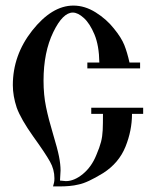

<svg xmlns="http://www.w3.org/2000/svg" viewBox="-20 -656 539 688"><path d="M482 -411H293V-432H336Q335 -493 318.5 -532.5Q302 -572 280.5 -591.5Q259 -611 241 -611Q205 -611 171 -541Q136 -469 136 -367Q136 -316 145 -272.5Q154 -229 170 -176Q186 -123 191.5 -95Q197 -67 197 -45L195 -9L216 -7Q246 -7 277 -32.5Q308 -58 325 -100Q337 -128 342 -147.5Q347 -167 348 -189.5Q349 -212 349 -248H307V-270H493V-248H453Q453 -188 429.5 -130Q406 -72 350 -36Q293 -1 262 5Q246 9 228.5 10.5Q211 12 194 12H170Q172 5 173.5 -1Q175 -7 175 -17Q175 -49 159 -77Q143 -106 99 -167Q55 -229 40 -270Q26 -312 26 -351Q26 -458 95 -546Q166 -636 243 -636Q284 -636 323 -611.5Q362 -587 388 -554Q415 -521 425.5 -494.5Q436 -468 444 -432H482Z"/></svg>

Font: Pochaevsk
Style: Regular
Weight: 400
Version: Version 1.210; ttfautohint (v1.8.4.7-5d5b)